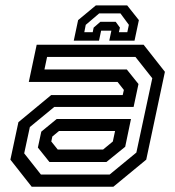

<svg xmlns="http://www.w3.org/2000/svg" viewBox="-20 -710 666 730"><path d="M100.5 0 19.5 -103 50 -245.5 174.5 -348.5H446.5L451 -368L427 -398.5H89.5L119.5 -540H526L607 -437L536 -103L411 0ZM168 -94 124 -149 137 -209.5 195.5 -257.5H478L456 -152L384.5 -94ZM135.5 -46.5H397L498.5 -130L559 -412.5L495 -493.5H159L149 -446H462L506.5 -390.5L488 -303.5H186.5L93.5 -227L72 -127ZM199.5 -141.5H372L409 -172L417.5 -212H204.5L179 -191L175 -172ZM463.5 -689.5 508 -633.5 491.5 -555.5H395.5L403.5 -593.5H364.5L356.5 -555.5H260.5L277 -633.5L344.5 -689.5ZM438 -659H357L306 -615.5L300.5 -587.5H332.5L336 -605L361.5 -627H420L436 -605L432 -587.5H464L470 -615.5Z"/></svg>

Font: Tourney Thin Medium
Style: Italic
Weight: 500
Italic angle: -12°
Version: Version 1.015